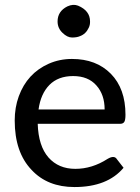

<svg xmlns="http://www.w3.org/2000/svg" viewBox="-20 -756 569 783"><path d="M406.7 -309.6Q406.7 -370.1 373 -407.7Q339.4 -445.8 278.3 -445.8Q217.3 -445.8 181.6 -409.7Q146 -373.5 137.2 -309.6ZM273.4 -515.6Q372.6 -515.6 432.1 -455.1Q491.7 -394.5 491.7 -288.1Q491.7 -266.6 486.8 -258.8Q481.9 -251 469.2 -251H133.8Q136.7 -160.6 177.7 -113.8Q218.8 -67.4 287.1 -67.4Q355.5 -67.4 418.5 -107.9Q446.3 -124.5 457 -106.4L483.9 -71.8Q418 6.8 283.7 6.8Q173.8 6.8 108.9 -63Q40 -134.8 40 -264.6Q40 -317.9 56.6 -363.3Q90.8 -457 178.7 -496.1Q222.7 -515.6 273.4 -515.6ZM347.2 -668.5Q347.7 -654.3 341.8 -642.6Q330.1 -617.2 305.7 -608.4Q293.5 -603 273.9 -603Q254.4 -603 234.9 -622.1Q214.8 -641.1 214.8 -668.5Q214.8 -710 254.9 -730Q278.3 -740.7 298.3 -732.9Q347.2 -712.4 347.2 -668.5Z"/></svg>

Font: Lato-Medium
Style: Regular
Weight: 500
Designer: Lukasz Dziedzic
Foundry: tyPoland Lukasz Dziedzic
Version: Version 2.006; 2014-01-15